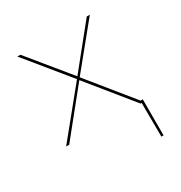

<svg xmlns="http://www.w3.org/2000/svg" viewBox="-138 -506 719 762"><g transform="rotate(-30 221.5 -125.5)"><path d="M394 -10V155H384L383 0H378L214 -202L51 0H37L208 -210L48 -406H62L215 -219L366 -406H380L221 -211L384 -10Z"/></g></svg>

Font: Ysabeau Infant Hairline
Style: Regular
Weight: 100
Designer: Christian Thalmann (Catharsis Fonts)
Version: Version 0.003